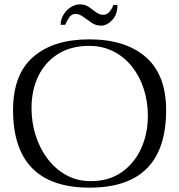

<svg xmlns="http://www.w3.org/2000/svg" viewBox="-20 -852 824 883"><path d="M392 11Q41 11 40 -345Q40 -510 133 -590.5Q226 -671 390 -671Q557 -671 650.5 -589.5Q744 -508 744 -345Q744 11 392 11ZM398 -19Q481 -19 539.5 -60Q598 -101 629 -169Q660 -237 660 -319Q660 -384 641.5 -442Q623 -500 587.5 -545Q552 -590 502 -615.5Q452 -641 389 -641Q306 -641 246.5 -603.5Q187 -566 156 -501.5Q125 -437 125 -355Q125 -289 144 -229Q163 -169 199 -121.5Q235 -74 285 -46.5Q335 -19 398 -19ZM444 -734Q421 -734 401 -747.5Q381 -761 363 -774.5Q345 -788 327 -788Q310 -788 299 -773Q288 -758 280 -738H259Q259 -763 272 -784.5Q285 -806 305.5 -819Q326 -832 347 -832Q371 -832 388.5 -820Q406 -808 421.5 -796Q437 -784 455 -784Q472 -784 484 -798.5Q496 -813 501 -829H520Q520 -784 495.5 -759Q471 -734 444 -734Z"/></svg>

Font: Gideon Roman
Style: Regular
Weight: 400
Designer: Robert E. Leuschke
Foundry: Robert E. Leuschke
Version: Version 2.010